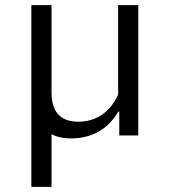

<svg xmlns="http://www.w3.org/2000/svg" viewBox="-20 -527 660 747"><path d="M180.5 200V-5C200 5.5 225 11.5 257 11.5C346 11.5 406 -33 440 -92.5H444V0H518V-507H439.5V-158.5C408.5 -91.5 355.5 -53.5 285 -53.5C229.5 -53.5 180.5 -77.5 180.5 -167V-507H102V200Z"/></svg>

Font: Monaspace Neon Light
Style: Regular
Weight: 300
Designer: Riley Cran & the Lettermatic Team
Foundry: Lettermatic
Version: Version 1.200 (Monaspace Neon)